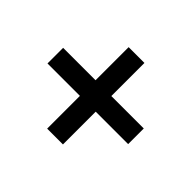

<svg xmlns="http://www.w3.org/2000/svg" viewBox="-115 -757 808 808"><g transform="rotate(45 288.5 -353.5)"><path d="M335 -399H528V-306H335V-111H241V-306H48V-399H241V-596H335Z"/></g></svg>

Font: Noto Sans Meetei Mayek SemiBold
Style: Regular
Weight: 600
Designer: Monotype Design Team and Neelakash Kshetrimayum
Foundry: Monotype Imaging Inc.
Version: Version 2.002; ttfautohint (v1.8.4.7-5d5b)